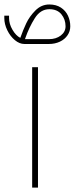

<svg xmlns="http://www.w3.org/2000/svg" viewBox="-56 -854 340 874"><path d="M90.4 0H116.9V-548.1H90.4ZM57.6 -675.8Q58 -676.7 58.9 -679.4Q76.4 -729.8 102.3 -770.9Q128.1 -812.1 168.6 -812.1Q204.6 -812.1 223.5 -788.9Q242.4 -765.7 242.4 -734.3Q242.4 -709.1 220.8 -692.4Q199.2 -675.8 166.8 -675.8ZM-14.8 -772V-782.8H-36.4V-772Q-36.4 -744.2 -22.9 -716.5Q-9.4 -688.8 11.7 -671.3Q32.8 -653.8 54.9 -653.8H166.8Q194.2 -653.8 216.5 -664.3Q238.8 -674.9 251.3 -693.3Q263.9 -711.8 263.9 -734.3Q263.9 -759.9 253.4 -782.6Q242.8 -805.3 221.2 -819.5Q199.6 -833.6 168.6 -833.6Q132.2 -833.6 105.2 -806.4Q78.2 -779.2 63.4 -747.8Q48.6 -716.3 37.3 -683.9Q36.9 -682.6 36.4 -681.7Q16.6 -691.5 0.9 -718.3Q-14.8 -745.1 -14.8 -772Z"/></svg>

Font: Arad-VF Thin Dots1
Style: Regular
Weight: 100
Designer: Mohammad Darvishi
Version: Version 1.000;August 30, 2024;FontCreator 15.0.0.2992 64-bit